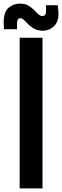

<svg xmlns="http://www.w3.org/2000/svg" viewBox="-39 -1043 343 1063"><path d="M69.8 -834H196.3V0H69.8ZM200.2 -873Q175.3 -873 157.2 -880.9Q139.2 -888.7 122.1 -903.8Q102.5 -922.4 94 -932.1Q85.4 -941.9 72.8 -941.9Q55.2 -941.9 55.2 -913.6V-881.3H-17.1Q-17.1 -886.7 -17.8 -899.9Q-18.6 -913.1 -18.6 -917.5Q-18.6 -977.5 8.5 -1000.2Q35.6 -1022.9 71.3 -1022.9Q95.2 -1022.9 111.6 -1015.4Q127.9 -1007.8 144 -993.2Q154.8 -982.4 168.7 -968.3Q182.6 -954.1 195.3 -954.1Q215.8 -954.1 215.8 -979.5V-1014.2H280.3Q284.7 -982.9 284.7 -967.3Q284.7 -920.9 259 -897Q233.4 -873 200.2 -873Z"/></svg>

Font: Fjalla One
Style: Regular
Weight: 400
Designer: Irina Smirnova, Eben Sorkin
Foundry: Sorkin Type
Version: Version 1.002; ttfautohint (v1.8.4.7-5d5b);gftools[0.9.25]